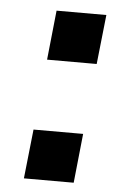

<svg xmlns="http://www.w3.org/2000/svg" viewBox="-42 -584 336 544"><g transform="rotate(5 126.0 -311.5)"><path d="M46.4 -70.8 61.5 -210.9H202.6L188 -70.8ZM82.5 -411.6 97.2 -552.2H238.8L223.6 -411.6Z"/></g></svg>

Font: Oswald
Style: Demi-Bold
Weight: 600
Designer: Vernon Adams
Foundry: Vernon Adams
Version: 3.0; ttfautohint (v0.94.23-7a4d-dirty) -l 8 -r 50 -G 200 -x 